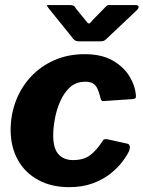

<svg xmlns="http://www.w3.org/2000/svg" viewBox="-20 -764 593 794"><path d="M330 -540Q400 -540 445.5 -514Q491 -488 515 -449Q539 -410 542 -369Q543 -361 540 -358Q537 -355 525 -354L408 -346Q401 -345 398 -351.5Q395 -358 393 -369Q389 -383 383.5 -396Q378 -409 366.5 -417.5Q355 -426 333 -426Q295 -426 270 -403.5Q245 -381 229.5 -346Q214 -311 207 -273Q200 -235 200 -204Q200 -150 222 -126Q244 -102 282 -102Q327 -102 354 -123Q381 -144 407 -185Q411 -190 424 -188L506 -170Q513 -169 516 -161.5Q519 -154 514 -140Q506 -122 487 -96.5Q468 -71 437.5 -46.5Q407 -22 364 -6Q321 10 266 10Q193 10 138.5 -19.5Q84 -49 54 -102.5Q24 -156 24 -227Q24 -289 45.5 -346Q67 -403 107.5 -446.5Q148 -490 204.5 -515Q261 -540 330 -540ZM419 -738Q426 -744 431 -743.5Q436 -743 444 -743H540Q551 -743 553 -737Q555 -731 546 -722L419 -602Q414 -597 408.5 -595Q403 -593 393 -593H308Q295 -593 288 -598.5Q281 -604 277 -611L181 -730Q176 -737 174 -740Q172 -743 180 -743H271Q280 -743 285 -740Q290 -737 293 -730L336 -677Q346 -663 351.5 -668Q357 -673 367 -685L419 -738Z"/></svg>

Font: Libre Franklin Thin ExtraBold
Style: Italic
Weight: 800
Italic angle: -8°
Version: Version 2.000